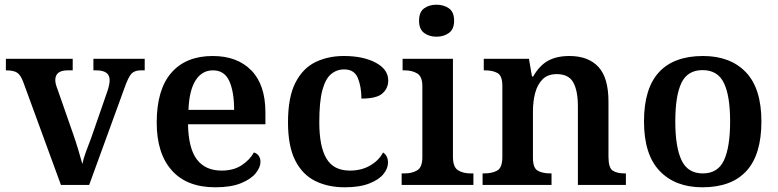

<svg xmlns="http://www.w3.org/2000/svg" viewBox="-20 -786 3307 816"><path d="M79 -437Q68 -467 53 -477Q38 -487 5 -487V-536H289V-487H268Q215 -487 215 -446Q215 -437 217.5 -427.5Q220 -418 224 -408L290 -219Q302 -185 312.5 -150Q323 -115 330 -89Q334 -110 345.5 -141.5Q357 -173 368 -201L437 -400Q446 -427 446 -446Q446 -487 389 -487H377V-536H595V-487H578Q552 -487 538.5 -472.5Q525 -458 509 -412L359 0H239Z M895 10Q774 10 710 -62Q646 -134 646 -265Q646 -405 708 -476.5Q770 -548 884 -548Q988 -548 1048 -487Q1108 -426 1108 -308V-258H779Q781 -155 817 -108Q853 -61 922 -61Q973 -61 1007.5 -84Q1042 -107 1059 -138Q1071 -135 1079 -124.5Q1087 -114 1087 -98Q1087 -75 1067 -50Q1047 -25 1004.5 -7.5Q962 10 895 10ZM975 -319Q975 -396 954.5 -441.5Q934 -487 885 -487Q838 -487 811 -444Q784 -401 781 -319Z M1445 10Q1374 10 1319.5 -17Q1265 -44 1234.5 -104.5Q1204 -165 1204 -266Q1204 -373 1235.5 -434.5Q1267 -496 1320.5 -522Q1374 -548 1441 -548Q1524 -548 1577 -519.5Q1630 -491 1630 -444Q1630 -411 1605.5 -389Q1581 -367 1516 -367Q1516 -417 1501 -454Q1486 -491 1443 -491Q1411 -491 1387 -471Q1363 -451 1350 -402.5Q1337 -354 1337 -267Q1337 -163 1367.5 -112Q1398 -61 1467 -61Q1517 -61 1554 -83Q1591 -105 1608 -138Q1629 -124 1629 -95Q1629 -70 1609.5 -46Q1590 -22 1549 -6Q1508 10 1445 10Z M1835 -630Q1804 -630 1782.5 -646Q1761 -662 1761 -698Q1761 -735 1782.5 -750.5Q1804 -766 1835 -766Q1866 -766 1888 -750.5Q1910 -735 1910 -698Q1910 -662 1888 -646Q1866 -630 1835 -630ZM1687 0V-49H1700Q1731 -49 1753 -62Q1775 -75 1775 -118V-420Q1775 -461 1753 -474Q1731 -487 1700 -487H1691V-536H1905V-120Q1905 -76 1926.5 -62.5Q1948 -49 1980 -49H1992V0Z M2031 0V-49H2038Q2071 -49 2093 -61Q2115 -73 2115 -119V-421Q2115 -464 2094.5 -475.5Q2074 -487 2041 -487H2036V-536H2228L2241 -461H2246Q2273 -508 2309.5 -528Q2346 -548 2400 -548Q2480 -548 2523 -502Q2566 -456 2566 -354V-120Q2566 -73 2584 -61Q2602 -49 2635 -49H2640V0H2436V-335Q2436 -400 2416.5 -435.5Q2397 -471 2346 -471Q2308 -471 2286 -449Q2264 -427 2254.5 -391Q2245 -355 2245 -313V-115Q2245 -72 2265.5 -60.5Q2286 -49 2319 -49H2324V0Z M2965 10Q2850 10 2783.5 -59.5Q2717 -129 2717 -270Q2717 -410 2780.5 -479Q2844 -548 2968 -548Q3084 -548 3150 -479Q3216 -410 3216 -270Q3216 -129 3152.5 -59.5Q3089 10 2965 10ZM2967 -49Q3031 -49 3057 -105Q3083 -161 3083 -270Q3083 -379 3056.5 -433.5Q3030 -488 2966 -488Q2902 -488 2876 -433.5Q2850 -379 2850 -270Q2850 -161 2876.5 -105Q2903 -49 2967 -49Z"/></svg>

Font: Noto Serif Malayalam SemiBold
Style: Regular
Weight: 600
Designer: Indian type Foundry, Jelle Bosma, Monotype Design Team
Foundry: Monotype Imaging Inc.
Version: Version 2.104; ttfautohint (v1.8.4.7-5d5b)